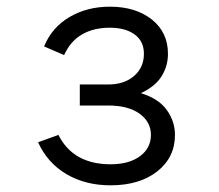

<svg xmlns="http://www.w3.org/2000/svg" viewBox="-20 -543 656 575"><path d="M311 12Q236 12 179 -21.5Q122 -55 94 -117L155 -139Q177 -95 216.2 -73Q255.5 -51 311 -51Q366.5 -51 399.2 -75.2Q432 -99.5 432 -139Q432 -178 398 -202.5Q364 -227 304 -227H219V-290H304Q352 -290 381.5 -315.5Q411 -341 411 -382Q411 -419.5 383.2 -439.8Q355.5 -460 309 -460Q260.5 -460 225.8 -440Q191 -420 172 -378L112 -404Q135.5 -461 188.2 -492Q241 -523 309 -523Q386.5 -523 434.8 -484.5Q483 -446 483 -382Q483 -345.5 464.2 -315Q445.5 -284.5 402 -264Q455.5 -247.5 479.8 -213.2Q504 -179 504 -139Q504 -71.5 451 -29.8Q398 12 311 12Z"/></svg>

Font: Overpass Mono Light
Style: Regular
Weight: 300
Monospace: yes
Designer: Delve Withrington, Dave Bailey
Foundry: Delve Fonts LLC
Version: Version 4.000